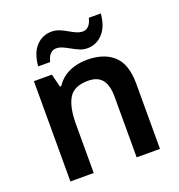

<svg xmlns="http://www.w3.org/2000/svg" viewBox="-134 -862 911 975"><g transform="rotate(-20 321.0 -374.5)"><path d="M371 -552Q462 -552 513.5 -505Q565 -458 565 -353V0H439V-328Q439 -389 415 -419.5Q391 -450 339 -450Q263 -450 235 -402.5Q207 -355 207 -265V0H81V-542H178L196 -471H203Q221 -499 247 -517Q273 -535 305 -543.5Q337 -552 371 -552ZM127 -605Q133 -676 167 -712Q201 -748 251 -748Q272 -748 292 -740Q312 -732 330.5 -721Q349 -710 367 -702Q385 -694 402 -694Q420 -694 433.5 -708Q447 -722 453 -749H518Q512 -679 477.5 -642.5Q443 -606 394 -606Q373 -606 354 -614Q335 -622 315.5 -633Q296 -644 278.5 -652Q261 -660 243 -660Q225 -660 211.5 -646.5Q198 -633 192 -605Z"/></g></svg>

Font: Noto Sans Cham SemiBold
Style: Regular
Weight: 600
Version: Version 2.002